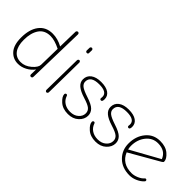

<svg xmlns="http://www.w3.org/2000/svg" viewBox="36 -1384 2076 2076"><g transform="rotate(45 1074.5 -345.5)"><path d="M230 6Q154 6 104 -50Q54 -106 54 -219Q54 -346 109.5 -419Q165 -492 267 -492Q345 -492 421 -450L426 -680Q426 -687 432.5 -693Q439 -699 446 -699Q454 -699 459.5 -693Q465 -687 465 -679L449 -16Q449 6 429 6Q411 6 411 -16L413 -90Q380 -46 331 -20Q282 6 230 6ZM238 -28Q302 -28 358 -75.5Q414 -123 415 -164L420 -413Q332 -457 269 -457Q179 -457 135.5 -392.5Q92 -328 92 -222Q92 -129 130 -78.5Q168 -28 238 -28Z M673 -604Q666 -604 660.5 -609.5Q655 -615 655 -622L656 -665Q656 -672 662 -677.5Q668 -683 675 -683Q682 -683 687.5 -677Q693 -671 693 -664L692 -621Q692 -604 673 -604ZM667 6Q659 6 653.5 0Q648 -6 648 -14L655 -473Q655 -481 661 -487Q667 -493 673 -493Q680 -493 685.5 -487Q691 -481 691 -473L685 -14Q685 -6 679 0Q673 6 667 6Z M996 8Q915 8 866 -36.5Q817 -81 817 -117Q817 -124 822 -129.5Q827 -135 834 -135Q846 -135 850 -122Q865 -77 903.5 -51.5Q942 -26 996 -26Q1055 -26 1092 -58.5Q1129 -91 1129 -135Q1129 -171 1102 -194Q1075 -217 999 -240Q921 -264 883.5 -296Q846 -328 846 -373Q846 -429 889 -461Q932 -493 1007 -493Q1083 -493 1124 -464.5Q1165 -436 1165 -387Q1165 -349 1146 -349Q1128 -349 1128 -367Q1128 -369 1129 -375Q1130 -381 1130 -388Q1130 -460 1010 -460Q881 -460 881 -373Q881 -342 909 -319.5Q937 -297 1017 -271Q1101 -244 1133 -212Q1165 -180 1165 -135Q1165 -79 1118 -35.5Q1071 8 996 8Z M1418 8Q1337 8 1288 -36.5Q1239 -81 1239 -117Q1239 -124 1244 -129.5Q1249 -135 1256 -135Q1268 -135 1272 -122Q1287 -77 1325.5 -51.5Q1364 -26 1418 -26Q1477 -26 1514 -58.5Q1551 -91 1551 -135Q1551 -171 1524 -194Q1497 -217 1421 -240Q1343 -264 1305.5 -296Q1268 -328 1268 -373Q1268 -429 1311 -461Q1354 -493 1429 -493Q1505 -493 1546 -464.5Q1587 -436 1587 -387Q1587 -349 1568 -349Q1550 -349 1550 -367Q1550 -369 1551 -375Q1552 -381 1552 -388Q1552 -460 1432 -460Q1303 -460 1303 -373Q1303 -342 1331 -319.5Q1359 -297 1439 -271Q1523 -244 1555 -212Q1587 -180 1587 -135Q1587 -79 1540 -35.5Q1493 8 1418 8Z M1936 6Q1822 6 1753.5 -62Q1685 -130 1685 -232Q1685 -342 1747 -417.5Q1809 -493 1910 -493Q1996 -493 2046.5 -449Q2097 -405 2097 -365Q2097 -354 2079 -344L1739 -149Q1790 -27 1935 -27Q1972 -27 2014 -45Q2056 -63 2077 -89Q2080 -94 2087 -94Q2104 -94 2104 -77Q2104 -71 2099 -66Q2072 -35 2026.5 -14.5Q1981 6 1936 6ZM1728 -182 2060 -366Q2024 -459 1910 -459Q1828 -459 1775 -393Q1722 -327 1722 -231Q1722 -210 1728 -182Z"/></g></svg>

Font: Comic Neue Light
Style: Regular
Weight: 300
Designer: Craig Rozynski
Foundry: Craig Rozynski
Version: Version 2.003